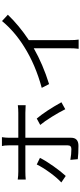

<svg xmlns="http://www.w3.org/2000/svg" viewBox="572 -1396 855 2040"><g transform="rotate(-90 1000.0 -376.5)"><path d="M562 -784Q556 -742 556 -713V-610H820Q860 -610 902 -615V-532Q861 -535 821 -535H556V-50Q556 29 470.5 29Q385 29 328 22L321 -57Q382 -46 436 -46Q475 -46 475 -84V-535H198Q148 -535 112 -531V-616Q154 -610 197 -610H475V-713Q475 -758 468 -784ZM342 -380Q312 -319 253.5 -236.5Q195 -154 150 -106L81 -153Q130 -198 186 -275Q242 -352 272 -414ZM760 -414Q840 -319 933 -152L859 -111Q828 -174 779 -253Q730 -332 692 -377Z M1086 -361Q1333 -428 1523 -548Q1685 -649 1796 -783L1863 -721Q1748 -601 1593 -498V-76Q1593 1 1599 31H1501Q1507 -7 1507 -76V-446Q1335 -348 1126 -283Z"/></g></svg>

Font: Swei Fan Sans CJK TC
Style: Regular
Weight: 400
Version: Version 2.130